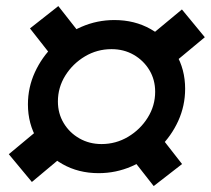

<svg xmlns="http://www.w3.org/2000/svg" viewBox="-20 -653 701 638"><path d="M307.6 -77.6Q240.7 -77.6 187.7 -107.7Q134.8 -137.7 103.8 -189.5Q72.8 -241.2 72.8 -306.2Q72.8 -362.3 95.9 -412.8Q119.1 -463.4 159.2 -502.4Q199.2 -541.5 251 -564Q302.7 -586.4 360.4 -586.4Q427.2 -586.4 480.5 -556.4Q533.7 -526.4 564.5 -474.6Q595.2 -422.9 595.2 -357.9Q595.2 -301.8 572.3 -251.2Q549.3 -200.7 509 -161.6Q468.8 -122.6 417 -100.1Q365.2 -77.6 307.6 -77.6ZM85.9 -48.3 9.3 -140.6 131.3 -242.2 208 -150.4ZM317.4 -174.3Q365.2 -174.3 405.8 -198.5Q446.3 -222.7 470.9 -262.2Q495.6 -301.8 495.6 -348.1Q495.6 -388.2 476.3 -420.2Q457 -452.1 424.3 -470.9Q391.6 -489.7 350.6 -489.7Q302.7 -489.7 262.2 -465.6Q221.7 -441.4 197 -401.9Q172.4 -362.3 172.4 -315.9Q172.4 -275.9 191.7 -243.9Q210.9 -211.9 243.9 -193.1Q276.9 -174.3 317.4 -174.3ZM490.7 -34.7 409.2 -138.7 503.4 -212.4 585 -107.9ZM172.4 -440.4 79.6 -558.6 173.8 -632.8 266.6 -514.6ZM530.8 -421.4 454.6 -513.7 584.5 -621.6 660.6 -529.3Z"/></svg>

Font: Schibsted Grotesk
Style: Bold Italic
Weight: 700
Italic angle: -12°
Designer: Bakken & Baeck AS, Henrik Kongsvoll
Foundry: Schibsted ASA
Version: Version 1.100;gftools[0.9.25]